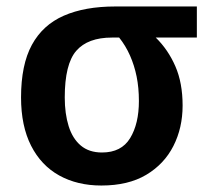

<svg xmlns="http://www.w3.org/2000/svg" viewBox="-20 -563 650 593"><path d="M544 -237Q544 -168 515.5 -112Q487 -56 431.5 -23Q376 10 293 10Q219 10 163 -21Q107 -52 76 -113Q45 -174 45 -262Q45 -363 78.5 -424.5Q112 -486 177 -514.5Q242 -543 336 -543H588V-447H461Q499 -410 521.5 -358.5Q544 -307 544 -237ZM180 -262Q180 -212 192 -173.5Q204 -135 229.5 -113.5Q255 -92 295 -92Q355 -92 382 -136.5Q409 -181 409 -251Q409 -292 402 -326.5Q395 -361 381.5 -391.5Q368 -422 348 -447H326Q251 -447 215.5 -406Q180 -365 180 -262Z"/></svg>

Font: Noto Sans Display SemiBold
Style: Regular
Weight: 600
Designer: Monotype Design Team
Foundry: Monotype Imaging Inc.
Version: Version 2.003